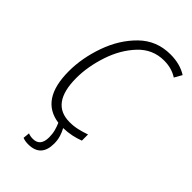

<svg xmlns="http://www.w3.org/2000/svg" viewBox="-283 -804 1102 1102"><g transform="rotate(45 267.5 -253.5)"><path d="M189 218Q292 218 292 109Q292 80 284 54.5Q276 29 265 10Q301 9 332 2.5Q363 -4 392 -15V-65Q361 -54 330.5 -47Q300 -40 267 -40Q115 -40 115 -247Q115 -339 148 -438.5Q181 -538 245 -606Q309 -674 401 -674Q463 -674 509 -644L535 -690Q480 -725 402 -725Q290 -725 213 -649.5Q136 -574 96.5 -462.5Q57 -351 57 -244Q57 -15 224 8Q233 28 239.5 52Q246 76 246 104Q246 177 186 177Q164 177 148 170L144 210Q162 218 189 218Z"/></g></svg>

Font: Noto Sans UI SemiCondensed Light
Style: Italic
Weight: 300
Width: 4
Designer: Monotype Design Team
Foundry: Monotype Imaging Inc.
Version: 1.001